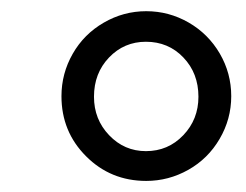

<svg xmlns="http://www.w3.org/2000/svg" viewBox="-20 -685 440 343"><path d="M89.8 -513.2Q89.8 -553.7 109.9 -588.9Q129.9 -624 165.3 -644.5Q200.7 -665 241.2 -665Q281.7 -665 316.9 -644.8Q352.1 -624.5 372.6 -589.4Q393.1 -554.2 393.1 -513.2Q393.1 -472.2 372.3 -436.8Q351.6 -401.4 316.4 -381.6Q281.2 -361.8 241.2 -361.8Q177.7 -361.8 133.8 -405.8Q89.8 -449.7 89.8 -513.2ZM240.7 -610.4Q201.7 -610.4 174.8 -582.3Q147.9 -554.2 147.9 -512.2Q147.9 -471.7 175 -443.4Q202.1 -415 240.7 -415Q280.3 -415 307.4 -443.4Q334.5 -471.7 334.5 -512.2Q334.5 -554.2 307.6 -582.3Q280.8 -610.4 240.7 -610.4Z"/></svg>

Font: Liberation Serif
Style: Bold Italic
Weight: 700
Italic angle: -16.333°
Designer: Steve Matteson
Foundry: Ascender Corporation
Version: Version 2.1.5